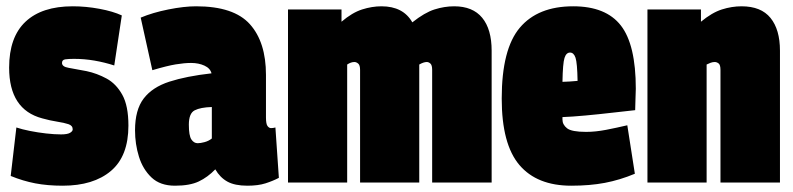

<svg xmlns="http://www.w3.org/2000/svg" viewBox="-20 -580 2519 610"><path d="M14 -21 32 -175Q50 -169 75 -164Q100 -159 126.5 -156Q153 -153 174 -153Q194 -153 202.5 -158Q211 -163 211 -169Q211 -181 197.5 -185.5Q184 -190 161.5 -193.5Q139 -197 114 -204Q9 -232 9 -365Q9 -462 61 -511Q113 -560 211 -560Q253 -560 296 -552Q339 -544 367 -531L343 -372Q312 -382 280 -387.5Q248 -393 215 -393Q198 -393 187.5 -391.5Q177 -390 177 -380Q177 -368 198 -364.5Q219 -361 255 -354Q288 -347 318.5 -330.5Q349 -314 368.5 -279Q388 -244 388 -181Q388 -84 332.5 -37Q277 10 179 10Q131 10 92 2.5Q53 -5 14 -21Z M409 -166Q409 -231 436.5 -267Q464 -303 518 -320.5Q572 -338 652 -347Q648 -363 629.5 -371.5Q611 -380 587 -380Q566 -380 538.5 -375.5Q511 -371 464 -357L427 -524Q465 -540 515 -550Q565 -560 603 -560Q723 -560 774 -503Q825 -446 825 -342V-207Q825 -186 830 -179.5Q835 -173 841 -173Q848 -173 855 -175L866 -15Q847 -5 823.5 2.5Q800 10 766 10Q726 10 702.5 -3Q679 -16 664 -42Q640 -17 611.5 -3.5Q583 10 536 10Q489 10 461.5 -16Q434 -42 421.5 -82Q409 -122 409 -166ZM580 -184Q580 -149 588 -137Q596 -125 608 -125Q617 -125 630 -128.5Q643 -132 653 -140V-240Q617 -239 598.5 -229.5Q580 -220 580 -184Z M895 0V-550H1065V-511Q1099 -540 1130.5 -550Q1162 -560 1192 -560Q1261 -560 1290 -509Q1329 -540 1360.5 -550Q1392 -560 1423 -560Q1482 -560 1512 -523.5Q1542 -487 1542 -419V0H1353V-358Q1353 -373 1347.5 -378Q1342 -383 1336 -383Q1326 -383 1312 -375Q1312 -373 1312 -369V0H1124V-358Q1124 -373 1118 -378Q1112 -383 1106 -383Q1095 -383 1083 -375V0Z M1795 10Q1686 10 1630 -56Q1574 -122 1574 -267Q1574 -424 1631.5 -492Q1689 -560 1801 -560Q1905 -560 1952.5 -499Q2000 -438 2000 -298Q2000 -286 1999 -266Q1998 -246 1998 -230Q1969 -227 1926 -222Q1883 -217 1839.5 -213Q1796 -209 1767 -208Q1767 -205 1767 -203.5Q1767 -202 1767 -200Q1767 -184 1781.5 -172.5Q1796 -161 1842 -161Q1872 -161 1905.5 -167.5Q1939 -174 1973 -182L1997 -28Q1949 -8 1901.5 1Q1854 10 1795 10ZM1767 -320Q1776 -320 1789.5 -321Q1803 -322 1815 -323Q1814 -380 1808.5 -396.5Q1803 -413 1791 -413Q1779 -413 1773.5 -396Q1768 -379 1767 -320Z M2037 0V-550H2207V-511Q2242 -540 2273.5 -550Q2305 -560 2336 -560Q2398 -560 2428 -523Q2458 -486 2458 -419V0H2269V-358Q2269 -374 2263 -378.5Q2257 -383 2251 -383Q2244 -383 2237.5 -380.5Q2231 -378 2225 -375V0Z"/></svg>

Font: Georama Condensed Black
Style: Regular
Weight: 900
Width: 3
Designer: Jean-Baptiste Levee
Foundry: Production Type
Version: Version 1.000